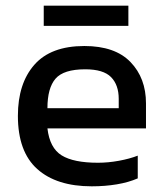

<svg xmlns="http://www.w3.org/2000/svg" viewBox="-20 -646 577 676"><path d="M134 -555V-626H432V-555ZM303 10Q179 10 111 -51Q43 -112 43 -238Q43 -352 101 -418Q159 -484 277 -484Q385 -484 439.5 -427.5Q494 -371 494 -282V-194H147Q155 -125 197 -99Q239 -73 325 -73Q361 -73 399 -80Q437 -87 465 -98V-18Q433 -4 391.5 3Q350 10 303 10ZM147 -265H398V-298Q398 -347 371 -374.5Q344 -402 280 -402Q204 -402 175.5 -369Q147 -336 147 -265Z"/></svg>

Font: Kanit
Style: Regular
Weight: 400
Designer: Katatrad Team
Foundry: CadsonDemak
Version: Version 2.000; ttfautohint (v1.8.3)